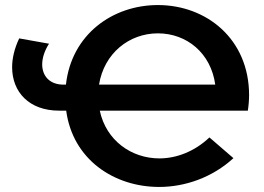

<svg xmlns="http://www.w3.org/2000/svg" viewBox="-20 -730 1044 760"><path d="M966 -353C966 -576 797 -710 605 -710C426 -710 263 -594 241 -395H231C176 -395 147 -430 147 -475C147 -500 156 -529 174 -557L56 -578C37 -538 28 -499 28 -464C28 -366 95 -292 214 -292H242C268 -98 432 10 610 10C712 10 820 -27 904 -104L809 -186C750 -130 678 -103 611 -103C500 -103 400 -174 375 -292H961C964 -310 966 -335 966 -353ZM605 -598C719 -598 815 -520 832 -395H372C392 -519 491 -598 605 -598Z"/></svg>

Font: Talent
Style: Bold
Weight: 600
Designer: Mike Powis
Version: Version 1.001;hotconv 1.0.109;makeotfexe 2.5.65596